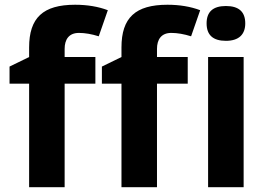

<svg xmlns="http://www.w3.org/2000/svg" viewBox="-20 -785 1120 805"><path d="M379.9 -545.9H251V-580.1C251 -619.1 268.6 -647 311 -647C336.4 -647 364.3 -642.1 394 -632.8L432.1 -742.2C392.1 -757.3 346.2 -765.1 294.9 -765.1C160.2 -765.1 102.1 -710.4 102.1 -585.9V-545.9L20 -505.9V-434.1H102.1V0H251V-434.1H379.9ZM767.1 -545.9H638.2V-580.1C638.2 -619.1 655.8 -647 698.2 -647C723.6 -647 751.5 -642.1 781.2 -632.8L819.3 -742.2C779.3 -757.3 733.4 -765.1 682.1 -765.1C547.4 -765.1 489.3 -710.4 489.3 -585.9V-545.9L407.2 -505.9V-434.1H489.3V0H638.2V-434.1H767.1ZM846.2 -687C846.2 -638.2 873 -613.8 927.2 -613.8C981.4 -613.8 1008.3 -640.6 1008.3 -687C1008.3 -735.4 981.4 -759.8 927.2 -759.8C873 -759.8 846.2 -735.4 846.2 -687ZM1001.5 -545.9H852.5V0H1001.5Z"/></svg>

Font: Open Sans bold
Style: Bold
Weight: 700
Foundry: Ascender Corporation
Version: Version 1.100;PS 001.100;hotconv 1.0.88;makeotf.lib2.5.64775